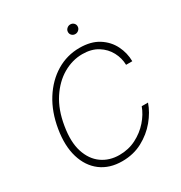

<svg xmlns="http://www.w3.org/2000/svg" viewBox="-205 -1041 1133 1199"><g transform="rotate(-30 362.0 -441.5)"><path d="M695 -500H650.2Q649.1 -549 625.4 -593.6Q601.6 -638.1 556.5 -666.4Q511.4 -694.6 446 -694.6Q374.3 -694.6 307.5 -656.1Q240.8 -617.5 192.1 -543.3Q143.5 -469.1 126.1 -361.9Q108 -254.6 131.7 -181.3Q155.5 -108 209 -70.3Q262.4 -32.7 333.8 -32.7Q399.9 -32.7 454.7 -60.7Q509.6 -88.8 548.7 -133.3Q587.7 -177.9 605.5 -227.3H650.9Q630.7 -168.3 585.8 -114Q540.8 -59.7 475.9 -24.9Q410.9 9.9 329.9 9.9Q239 9.9 176.8 -36.8Q114.7 -83.5 89.3 -168Q63.9 -252.5 82.7 -365.4Q101.2 -477.6 153.9 -561.3Q206.7 -644.9 283.2 -691.1Q359.7 -737.2 450.3 -737.2Q532.3 -737.2 586.5 -702.8Q640.6 -668.3 667.6 -614Q694.6 -559.7 695 -500ZM472.3 -824.6Q457 -824.6 446.9 -835.2Q436.8 -845.9 438.2 -860.8Q438.9 -873.6 449.6 -883.2Q460.2 -892.8 474.1 -892.8Q489.3 -892.8 499.5 -882.3Q509.6 -871.8 508.2 -856.9Q507.5 -843.8 496.8 -834.2Q486.2 -824.6 472.3 -824.6Z"/></g></svg>

Font: Inter UI Extra Light
Style: Italic
Weight: 200
Italic angle: -9.39999°
Designer: Rasmus Andersson
Foundry: rsms
Version: 3.2;8d6f07862